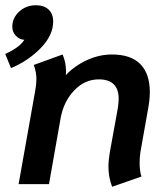

<svg xmlns="http://www.w3.org/2000/svg" viewBox="-52 -703 635 733"><path d="M362 -67Q362 -90 367 -120L398 -291Q401 -311 401 -326Q401 -400 325 -400Q272 -400 232 -358.5Q192 -317 180 -255L135 0H19L82 -354Q87 -382 87 -400Q87 -428 77 -455L187 -495Q200 -465 200 -430Q200 -421 199 -416Q233 -452 280 -473.5Q327 -495 375 -495Q448 -495 484 -458Q520 -421 520 -352Q520 -324 514 -291L484 -122Q481 -101 481 -81Q481 -50 488 -29L376 10Q362 -26 362 -67ZM-32 -497Q23 -522 41 -551Q22 -552 8.5 -566.5Q-5 -581 -5 -601Q-5 -635 21.5 -659Q48 -683 85 -683Q116 -683 133.5 -666.5Q151 -650 151 -621Q151 -568 103 -519Q55 -470 -10 -443Z"/></svg>

Font: Niramit SemiBold
Style: Italic
Weight: 600
Italic angle: -10°
Designer: Katatrad Aksorn Co.,Ltd.
Foundry: Cadson Demak Co.,Ltd.
Version: Version 1.001; ttfautohint (v1.6)